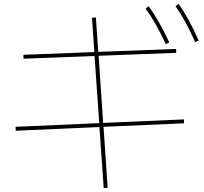

<svg xmlns="http://www.w3.org/2000/svg" viewBox="-20 -875 1040 981"><path d="M488 -226 60 -207V-227L487 -246L463 -589L100 -575V-595L462 -609L450 -784L470 -786L482 -610L880 -625V-605L484 -590L507 -247L920 -265V-245L509 -227L530 84L510 86ZM739 -843Q793 -771 845 -658L827 -650Q775 -762 724 -831ZM893 -855Q946 -780 995 -668L977 -660Q926 -775 877 -843Z"/></svg>

Font: Enso Thin
Style: Regular
Weight: 100
Designer: Coji Morishita
Foundry: UNDERFOREST DESIGN
Version: Version 1.000